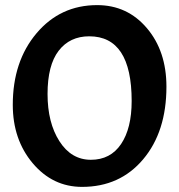

<svg xmlns="http://www.w3.org/2000/svg" viewBox="-20 -720 701 751"><path d="M360 -700Q478 -700 554.5 -610Q631 -520 631 -381Q631 -205 540 -97Q449 11 301 11Q186 11 108 -81.5Q30 -174 30 -310Q30 -480 123 -590Q216 -700 360 -700ZM495 -325Q495 -578 329 -578Q253 -578 209.5 -521.5Q166 -465 166 -352.5Q166 -240 212.5 -167.5Q259 -95 335.5 -95Q412 -95 453.5 -156.5Q495 -218 495 -325Z"/></svg>

Font: Acme
Style: Regular
Weight: 400
Designer: Juan Pablo del Peral
Foundry: Juan Pablo del Peral
Version: Version 1.002